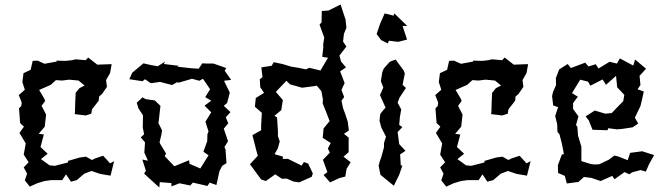

<svg xmlns="http://www.w3.org/2000/svg" viewBox="-20 -794 2962 858"><path d="M117 -482 85 -467 80 -427 91 -393 64 -369 77 -336 75 -320 65 -310 70 -244 87 -228 67 -200 95 -153 86 -103 108 -69 86 -46 101 -18 91 12 113 40 146 25 179 15 208 11H258L275 -15L297 18L323 11L357 -18L389 -30L427 -17L474 -9L490 -74L472 -64L441 -98L405 -86L391 -79L364 -94L336 -90L284 -75V-68L225 -53L202 -55L163 -83L193 -107L161 -137L176 -193L153 -196L180 -228L186 -282L166 -321L182 -343L178 -353L155 -392L207 -415L230 -436L257 -434L289 -438L331 -434L358 -412L335 -400L318 -379L316 -331L315 -295L314 -284L363 -278L388 -286L391 -305L421 -344L423 -363L436 -374L458 -406L454 -436L472 -468L479 -507H467L415 -505L374 -537L363 -525L317 -529L302 -525L274 -522L232 -523L234 -519L179 -509L148 -523L126 -522Z M617 -359 591 -335 599 -309 619 -279 618 -224 624 -194 609 -180 628 -158 625 -112 641 -76 616 -81 632 -31 624 -18 692 44 694 20 746 24V39L782 25L830 35L842 22L907 37L917 22L947 33L961 -30L973 -53L992 -65L988 -125L983 -137L999 -163L980 -219L1000 -243L989 -270L1010 -293L980 -321L995 -334L1007 -380L981 -433L1013 -437L984 -478L991 -490L934 -510H904L884 -511L868 -487L835 -489L772 -496L779 -500L712 -508L718 -519L685 -498L656 -503L621 -511L571 -469L558 -440L617 -431L628 -440L654 -422L695 -428L749 -414L770 -426L780 -425L838 -442L871 -433L887 -442L919 -395L897 -360L924 -344L894 -322L924 -292L898 -250L912 -206L907 -195L906 -163L889 -116L912 -100L875 -41L827 -62L825 -78L759 -51L716 -96L722 -108L696 -151L693 -158L702 -195L704 -212L688 -244L691 -268L697 -321L672 -345L631 -351Z M1395 -412 1416 -387 1423 -350 1422 -332 1440 -287 1453 -253 1426 -220 1422 -178 1458 -155 1445 -130 1454 -112 1423 -80 1443 -25 1426 -12 1455 21 1496 2 1523 -5 1529 -40 1547 -69 1515 -94 1538 -114V-179L1517 -196L1539 -211L1534 -250L1523 -284L1513 -311L1506 -344L1518 -360L1506 -392L1520 -423L1500 -475L1526 -493L1504 -519L1497 -546L1528 -586L1513 -608L1517 -643L1528 -670L1524 -708L1521 -716L1502 -774L1448 -747L1418 -745L1417 -694L1408 -684L1429 -626L1424 -594L1425 -584L1420 -540L1446 -536L1412 -479L1362 -491L1347 -484L1314 -491L1282 -496L1242 -508L1203 -516L1194 -500L1148 -493L1153 -449L1141 -440L1143 -404L1160 -379L1123 -356L1119 -317L1150 -290L1147 -234V-212L1108 -190L1117 -155L1124 -127L1132 -98L1097 -60L1147 8L1168 15L1210 -15L1240 5L1261 4L1291 17L1317 21L1373 -4L1378 -19L1357 -63L1338 -70L1328 -54L1267 -84H1243L1245 -94L1207 -105L1222 -132L1230 -162L1222 -186V-209L1218 -270L1206 -276L1237 -302L1244 -347L1213 -383L1216 -387L1260 -433L1276 -417L1330 -402L1391 -410Z M1699 -734 1679 -689 1663 -642 1683 -615 1713 -600 1718 -612 1759 -607 1799 -617 1779 -678H1800L1742 -734L1739 -724ZM1672 -54 1680 -13 1740 36 1764 -13 1778 -54 1771 -55 1768 -104 1792 -120 1764 -150 1757 -204 1778 -226 1764 -236 1767 -271 1773 -305 1757 -335 1765 -357 1794 -401 1779 -415 1789 -465 1784 -479 1748 -528 1722 -518 1695 -488 1688 -470 1682 -431 1693 -403 1678 -369 1703 -313 1692 -301 1679 -284 1676 -254 1684 -224 1705 -183 1696 -155V-136L1684 -92L1677 -73Z M1978 -482 1946 -467 1941 -427 1952 -393 1925 -369 1938 -336 1936 -320 1926 -310 1931 -244 1948 -228 1928 -200 1956 -153 1947 -103 1969 -69 1947 -46 1962 -18 1952 12 1974 40 2007 25 2040 15 2069 11H2119L2136 -15L2158 18L2184 11L2218 -18L2250 -30L2288 -17L2335 -9L2351 -74L2333 -64L2302 -98L2266 -86L2252 -79L2225 -94L2197 -90L2145 -75V-68L2086 -53L2063 -55L2024 -83L2054 -107L2022 -137L2037 -193L2014 -196L2041 -228L2047 -282L2027 -321L2043 -343L2039 -353L2016 -392L2068 -415L2091 -436L2118 -434L2150 -438L2192 -434L2219 -412L2196 -400L2179 -379L2177 -331L2176 -295L2175 -284L2224 -278L2249 -286L2252 -305L2282 -344L2284 -363L2297 -374L2319 -406L2315 -436L2333 -468L2340 -507H2328L2276 -505L2235 -537L2224 -525L2178 -529L2163 -525L2135 -522L2093 -523L2095 -519L2040 -509L2009 -523L1987 -522Z M2479 -484 2464 -445 2465 -414 2452 -385 2447 -365 2452 -323 2474 -315 2461 -276 2470 -238 2471 -205 2480 -194 2491 -152 2500 -105 2491 -104 2473 -56 2474 -21 2504 -8 2513 26 2565 19 2588 -2 2590 -3 2623 1 2664 15 2716 -8 2726 7 2771 -25 2792 -15 2805 -24 2843 -34 2866 -27 2880 -59 2903 -101 2850 -118 2796 -111 2785 -78 2745 -94 2726 -99 2700 -80 2658 -60 2636 -59 2620 -61 2578 -74V-139L2563 -188L2560 -228L2554 -235L2565 -274L2541 -307V-333L2562 -362L2536 -378L2573 -438L2608 -429L2618 -411L2673 -439L2688 -415L2733 -455L2738 -404L2770 -370L2765 -342L2730 -306L2714 -289L2685 -286L2638 -300L2597 -274L2611 -256L2628 -214L2695 -212L2698 -221L2737 -216L2761 -218L2807 -225L2832 -242L2817 -268L2842 -320L2847 -340L2857 -385L2829 -395L2842 -414L2838 -455L2867 -487L2818 -528L2810 -501L2750 -533L2737 -510L2704 -518L2655 -488L2642 -507L2610 -497L2595 -514L2531 -490L2517 -508Z"/></svg>

Font: チョークS
Style: Regular
Weight: 400
Designer: [Stick] Fontworks Inc.
Foundry: [Stick] Fontworks Inc.
Version: Version 1.200;FEAKit 1.0